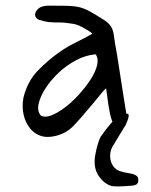

<svg xmlns="http://www.w3.org/2000/svg" viewBox="-20 -475 534 679"><path d="M375 183Q348 175 329 147Q310 119 316 78Q323 36 335 10Q376 -49 396 -59Q434 -81 435 -68Q436 -51 414 -16Q403 2 393.5 17.5Q384 33 377 45Q369 60 369.5 78.5Q370 97 380 112Q390 127 410 132Q419 135 433.5 137Q448 139 459.5 144.5Q471 150 469 166Q468 175 460 178.5Q452 182 442 182Q392 186 375 183ZM134 8Q106 2 88 -19Q70 -40 63.5 -69.5Q57 -99 63 -130Q77 -187 113.5 -225Q150 -263 195 -294Q218 -310 248.5 -325Q279 -340 307 -356Q292 -368 272 -378.5Q252 -389 237 -391Q206 -396 191.5 -395.5Q177 -395 151 -397Q133 -400 119.5 -404.5Q106 -409 104 -422Q104 -435 117 -445.5Q130 -456 158 -455Q194 -455 217 -454.5Q240 -454 258.5 -450Q277 -446 297 -435Q317 -424 347 -405Q365 -393 372 -382Q379 -371 381.5 -357Q384 -343 387 -321Q390 -306 394.5 -278Q399 -250 404 -217Q409 -184 414 -152.5Q419 -121 422.5 -99Q426 -77 427 -72Q432 -53 427.5 -40Q423 -27 413 -18Q395 -12 384.5 -30Q374 -48 368.5 -75.5Q363 -103 360 -128Q357 -153 355 -163Q351 -160 337 -143Q323 -126 304 -103Q285 -80 266.5 -59Q248 -38 236 -26Q214 -5 185 3.5Q156 12 134 8ZM124 -67Q138 -58 160.5 -66.5Q183 -75 209 -94.5Q235 -114 259 -140.5Q283 -167 300.5 -194Q318 -221 323.5 -245Q329 -269 318 -283Q283 -280 249 -262Q215 -244 187 -217.5Q159 -191 140.5 -162Q122 -133 116.5 -107.5Q111 -82 124 -67Z"/></svg>

Font: Mynerve
Style: Regular
Weight: 400
Designer: Carolina Short
Foundry: Carolina Short
Version: Version 1.000; ttfautohint (v1.8.4.7-5d5b)